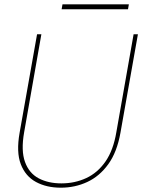

<svg xmlns="http://www.w3.org/2000/svg" viewBox="-20 -859 660 891"><path d="M262 12Q196 12 147 -14.5Q98 -41 76.5 -97Q55 -153 71 -243L152 -700H172L92 -245Q77 -160 96 -107.5Q115 -55 159.5 -31.5Q204 -8 265 -8Q327 -8 380 -32.5Q433 -57 469.5 -109.5Q506 -162 520 -246L600 -700H620L539 -243Q523 -153 482.5 -97Q442 -41 385 -14.5Q328 12 262 12ZM266 -816 270 -839H578L574 -816Z"/></svg>

Font: DM Sans 16pt Thin
Style: Italic
Weight: 250
Italic angle: -10°
Version: Version 4.004;gftools[0.9.30]